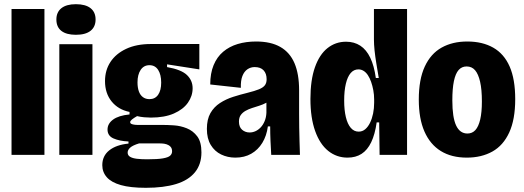

<svg xmlns="http://www.w3.org/2000/svg" viewBox="-20 -739 2499 916"><path d="M35 0V-696H192V0Z M263 0V-528H421V0ZM342 -573Q297 -573 273 -591.5Q249 -610 249 -646Q249 -681 273 -700Q297 -719 342 -719Q388 -719 412 -700Q436 -681 436 -646Q436 -611 412 -592Q388 -573 342 -573Z M676 157Q602 157 556.5 144Q511 131 489.5 106.5Q468 82 468 49Q468 5 501 -21.5Q534 -48 593 -54V-64Q550 -66 521.5 -78.5Q493 -91 493 -121Q493 -149 519.5 -168.5Q546 -188 598 -193V-205Q544 -216 512.5 -255Q481 -294 481 -352Q481 -404 507 -443.5Q533 -483 582 -506Q631 -529 700 -529H931V-408L777 -432V-419Q845 -407 872 -381Q899 -355 899 -318Q899 -281 876.5 -249Q854 -217 809.5 -197.5Q765 -178 700 -178Q685 -178 668 -179.5Q651 -181 634 -185Q618 -176 609.5 -169Q601 -162 601 -156Q601 -151 605.5 -148.5Q610 -146 618.5 -144.5Q627 -143 637 -143H756Q778 -143 809.5 -141Q841 -139 871 -127Q901 -115 921 -88.5Q941 -62 941 -12Q941 45 910 83Q879 121 820 139Q761 157 676 157ZM682 21Q732 21 757.5 16.5Q783 12 792 3.5Q801 -5 801 -17Q801 -31 793.5 -39Q786 -47 775 -50.5Q764 -54 752.5 -54.5Q741 -55 734 -55H644Q614 -46 601.5 -35Q589 -24 589 -11Q589 2 600.5 9Q612 16 633 18.5Q654 21 682 21ZM693 -266Q720 -266 734.5 -287Q749 -308 749 -345Q749 -383 734.5 -405.5Q720 -428 693 -428Q666 -428 651 -405.5Q636 -383 636 -346Q636 -321 642.5 -303Q649 -285 662 -275.5Q675 -266 693 -266Z M1103 13Q1066 13 1035 -2Q1004 -17 985.5 -47.5Q967 -78 967 -124Q967 -170 984 -199.5Q1001 -229 1029.5 -247.5Q1058 -266 1092.5 -277Q1127 -288 1160 -296Q1196 -305 1215.5 -313Q1235 -321 1243.5 -332Q1252 -343 1252 -361Q1252 -388 1237.5 -403.5Q1223 -419 1195 -419Q1176 -419 1160.5 -408.5Q1145 -398 1136.5 -376.5Q1128 -355 1129 -320L983 -336Q983 -389 999 -428Q1015 -467 1044.5 -492Q1074 -517 1114 -529Q1154 -541 1202 -541Q1272 -541 1317.5 -515Q1363 -489 1385 -437.5Q1407 -386 1407 -308V-196Q1407 -164 1407.5 -131Q1408 -98 1409 -65Q1410 -32 1411 0H1274Q1272 -33 1270.5 -66.5Q1269 -100 1269 -136H1258Q1252 -91 1231.5 -57.5Q1211 -24 1178.5 -5.5Q1146 13 1103 13ZM1171 -107Q1185 -107 1198.5 -113Q1212 -119 1223.5 -131Q1235 -143 1242.5 -161Q1250 -179 1251 -201V-264L1276 -269Q1266 -257 1250 -248.5Q1234 -240 1216.5 -234.5Q1199 -229 1182 -223.5Q1165 -218 1151 -210Q1137 -202 1128.5 -190Q1120 -178 1120 -159Q1120 -133 1135 -120Q1150 -107 1171 -107Z M1638 13Q1586 13 1546 -19Q1506 -51 1483.5 -114Q1461 -177 1461 -267Q1461 -357 1482.5 -418Q1504 -479 1542.5 -509.5Q1581 -540 1631 -540Q1670 -540 1699 -521Q1728 -502 1746.5 -463.5Q1765 -425 1773 -367H1787Q1781 -403 1775.5 -436Q1770 -469 1767 -498Q1764 -527 1764 -550V-696H1922V-230V0H1791L1789 -155H1777Q1769 -98 1751 -60.5Q1733 -23 1705 -5Q1677 13 1638 13ZM1691 -111Q1709 -111 1722.5 -122.5Q1736 -134 1745.5 -153.5Q1755 -173 1760 -197.5Q1765 -222 1765 -249V-264Q1765 -287 1761 -308.5Q1757 -330 1750.5 -348.5Q1744 -367 1735 -380.5Q1726 -394 1714.5 -401Q1703 -408 1690 -408Q1668 -408 1653 -390.5Q1638 -373 1630 -339.5Q1622 -306 1622 -259Q1622 -214 1630 -180.5Q1638 -147 1653.5 -129Q1669 -111 1691 -111Z M2207 13Q2134 13 2083 -18.5Q2032 -50 2005 -111.5Q1978 -173 1978 -264Q1978 -360 2006.5 -421.5Q2035 -483 2087 -512Q2139 -541 2209 -541Q2282 -541 2333.5 -511.5Q2385 -482 2411.5 -421.5Q2438 -361 2438 -266Q2438 -169 2409.5 -107Q2381 -45 2329 -16Q2277 13 2207 13ZM2210 -102Q2233 -102 2248 -118.5Q2263 -135 2271 -169Q2279 -203 2279 -255Q2279 -312 2270.5 -349Q2262 -386 2246.5 -404Q2231 -422 2206 -422Q2183 -422 2168 -405Q2153 -388 2145.5 -352Q2138 -316 2138 -260Q2138 -179 2156 -140.5Q2174 -102 2210 -102Z"/></svg>

Font: Bricolage Grotesque 72pt SemiCondensed ExtraBold
Style: Regular
Weight: 800
Width: 4
Designer: Mathieu Triay
Foundry: Atelier Triay
Version: Version 1.001;gftools[0.9.33.dev8+g029e19f]